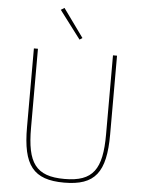

<svg xmlns="http://www.w3.org/2000/svg" viewBox="-62 -979 775 1040"><g transform="rotate(5 326.0 -459.5)"><path d="M342 -767 357 -777 246 -931 227 -919ZM100 -698V-270C100 -63 158 12 326 12C494 12 552 -63 552 -270V-698H530V-268C530 -78 482 -8 326 -8C170 -8 122 -78 122 -268V-698Z"/></g></svg>

Font: IBM Plex Devanagari Thin
Style: Regular
Weight: 100
Designer: Mike Abbink, Paul van der Laan, Pieter van Rosmalen, Erin McLaughlin
Foundry: Bold Monday
Version: Version 1.0